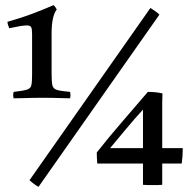

<svg xmlns="http://www.w3.org/2000/svg" viewBox="-20 -719 747 748"><path d="M33 -361Q69 -365 84 -369.5Q99 -374 102 -386.5Q105 -399 105 -426V-586Q105 -606 101.5 -613Q98 -620 84 -620Q66 -620 16 -609Q10 -622 9 -634Q65 -650 103.5 -664.5Q142 -679 189 -699Q197 -691 201 -682Q181 -656 181 -589V-434Q181 -401 184 -387Q187 -373 202.5 -368.5Q218 -364 253 -361Q256 -348 253 -336Q234 -336 212 -337Q190 -338 146 -338Q104 -338 80 -337Q56 -336 33 -336Q30 -348 33 -361ZM601 -662 130 9Q112 -1 95 -17L566 -688Q575 -682 584 -676Q593 -670 601 -662ZM574 2Q566 2 555.5 2Q545 2 537 1V-82H359Q358 -91 357.5 -104Q357 -117 357 -125Q406 -187 455 -243.5Q504 -300 556 -361Q588 -361 613 -355Q612 -332 612 -320Q612 -308 612 -299V-142H692Q692 -126 691 -111Q690 -96 688 -82H612V1Q603 2 593.5 2Q584 2 574 2ZM537 -142V-292Q503 -255 471.5 -217Q440 -179 409 -142Z"/></svg>

Font: Tiro Kannada
Style: Regular
Weight: 400
Designer: Kannada: John Hudson & Fiona Ross. Latin: John Hudson.
Foundry: Tiro Typeworks Ltd.
Version: Version 1.52